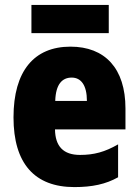

<svg xmlns="http://www.w3.org/2000/svg" viewBox="-20 -752 563 782"><path d="M423 -732H108V-617H423ZM267 -562C119 -562 35 -463 35 -274C35 -86 121 10 283 10C356 10 411 -2 461 -30V-164C407 -133 363 -121 306 -121C238 -121 205 -156 204 -225H491V-310C491 -474 407 -562 267 -562ZM272 -436C310 -436 334 -405 334 -341H205C207 -410 234 -436 272 -436Z"/></svg>

Font: Noto Sans Georgian Condensed Black
Style: Regular
Weight: 900
Width: 3
Designer: Monotype Design Team, Akaki Razmadze
Foundry: Google LLC
Version: Version 2.005